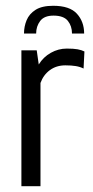

<svg xmlns="http://www.w3.org/2000/svg" viewBox="-20 -644 322 664"><path d="M164 -624Q221 -624 246 -596.5Q271 -569 271 -528H229Q229 -554 214.5 -572Q200 -590 165 -590Q133 -590 119 -571.5Q105 -553 105 -528H63Q63 -552 72 -574Q81 -596 103 -610Q125 -624 164 -624ZM54 0V-470H107L114 -421Q130 -447 156 -461.5Q182 -476 211 -476Q235 -476 248.5 -473.5Q262 -471 272 -466L269 -407Q257 -413 242 -415.5Q227 -418 206 -418Q175 -418 152.5 -401.5Q130 -385 120 -357V0Z"/></svg>

Font: Smooch Sans Medium
Style: Regular
Weight: 500
Designer: Robert E. Leuschke
Foundry: Robert E. Leuschke
Version: Version 1.010; ttfautohint (v1.8.3)